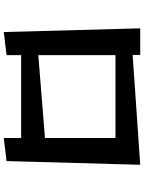

<svg xmlns="http://www.w3.org/2000/svg" viewBox="110 -862 779 1040"><g transform="rotate(90 500.0 -342.5)"><path d="M728 27V-67H279V12L154 27L134 -712H278V-671L873 -712L853 12ZM728 -578H279V-160L728 -196Z"/></g></svg>

Font: RocknRoll One
Style: Regular
Weight: 400
Designer: Fontworks Inc.
Foundry: Fontworks Inc.
Version: Version 1.100